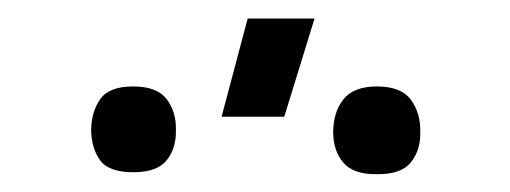

<svg xmlns="http://www.w3.org/2000/svg" viewBox="-20 -810 555 209"><path d="M221.2 -682.9 249.6 -789.8H322.4L289.4 -682.9ZM342.7 -666.2Q342.7 -687.5 353.7 -701.7Q364.7 -715.9 390.3 -715.9Q416.5 -715.9 427.2 -701.5Q437.9 -687.1 437.5 -666.2Q437.9 -646.3 427.2 -633.2Q416.5 -620 390.3 -620.4Q364.7 -620 353.7 -633Q342.7 -646 342.7 -666.2ZM79.2 -668.7Q79.5 -688.2 89.1 -702.1Q98.7 -715.9 125 -715.9Q150.9 -715.9 161.4 -702.1Q171.9 -688.2 171.5 -668.7Q171.9 -648.4 161.4 -635.5Q150.9 -622.5 125 -622.5Q98.4 -622.5 89 -635.5Q79.5 -648.4 79.2 -668.7Z"/></svg>

Font: Inter Extra Light BETA
Style: Regular
Weight: 200
Designer: Rasmus Andersson
Foundry: rsms
Version: Version 3.011;git-f93a4a705